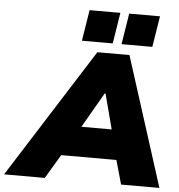

<svg xmlns="http://www.w3.org/2000/svg" viewBox="-135 -986 974 1043"><g transform="rotate(5 352.5 -464.5)"><path d="M0 0ZM0 0ZM-74 0 373 -705H548L773 0H564L527 -131H226L148 0ZM432 -485 322 -294H487L437 -485ZM500 -760 527 -929H695L668 -760ZM284 -760 311 -929H479L452 -760Z"/></g></svg>

Font: Winston Black
Style: Italic
Weight: 900
Italic angle: -9°
Designer: Original fonts by Vernon Adams / Changes by Cristiano Sobral
Foundry: VOriginal fonts by Vernon Adams / Changes by Cristiano Sobral
Version: Version 2.503;July 17, 2020;FontCreator 13.0.0.2655 64-bit